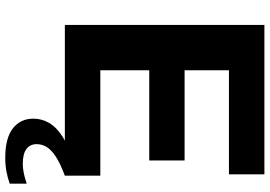

<svg xmlns="http://www.w3.org/2000/svg" viewBox="-164 -616 1001 712"><g transform="rotate(90 336.0 -259.5)"><path d="M72 0V-740H626V-608.5H240V-131.5H631V0ZM163.5 -313V-444H574.5V-313ZM564.5 221Q491.5 221 455.5 192.8Q419.5 164.5 419.5 117Q419.5 86 435.2 58.5Q451 31 487.8 7.5Q524.5 -16 588 -35L631 0Q585.5 17 560 33.8Q534.5 50.5 524.2 68Q514 85.5 514 104.5Q514 128.5 531.8 142.2Q549.5 156 587.5 156Q603 156 620.5 152.5Q638 149 660.5 141.5V204.5Q639.5 212 616 216.5Q592.5 221 564.5 221Z"/></g></svg>

Font: Encode Sans SemiExpanded
Style: Bold
Weight: 700
Width: 6
Designer: Multiple Designers
Foundry: Impallari Type
Version: Version 3.002